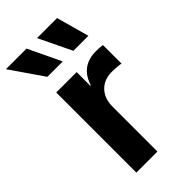

<svg xmlns="http://www.w3.org/2000/svg" viewBox="-272 -835 897 897"><g transform="rotate(-45 176.5 -386.0)"><path d="M57.1 0V-529.3H191.9V-439H195.3Q209.5 -486.3 242.2 -510.5Q274.9 -534.7 323.7 -534.7Q335.9 -534.7 347.7 -533.9Q359.4 -533.2 368.2 -531.7V-409.2Q359.4 -411.1 341.6 -412.6Q323.7 -414.1 306.6 -414.1Q274.9 -414.1 250 -400.1Q225.1 -386.2 210.7 -359.9Q196.3 -333.5 196.3 -296.4V0ZM79.6 -610.4 -32.2 -772.5H104L181.2 -610.4ZM251.5 -610.4 173.3 -772.5H305.7L350.6 -610.4Z"/></g></svg>

Font: Inter Cardless Tabular Bold
Style: Bold
Weight: 700
Designer: Rasmus Andersson
Foundry: rsms
Version: Version 4.000;git-4fc901f